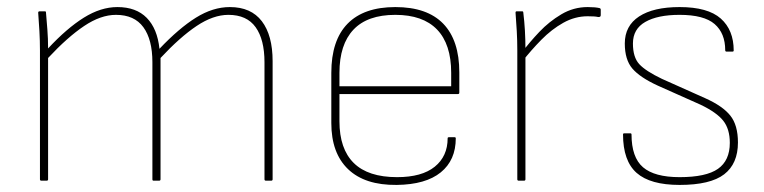

<svg xmlns="http://www.w3.org/2000/svg" viewBox="-20 -511 2161 543"><path d="M97 0Q93 0 93 -4V-368Q93 -396 91.5 -422.5Q90 -449 88 -475Q88 -479 92 -479H107Q110 -479 110 -476Q112 -452 114 -427Q116 -402 116 -374Q169 -431 217 -461Q265 -491 312 -491Q365 -491 395 -460.5Q425 -430 431 -373Q486 -431 534 -461Q582 -491 630 -491Q690 -491 720.5 -451Q751 -411 751 -338V-4Q751 0 747 0H732Q728 0 728 -4V-335Q728 -399 703 -434Q678 -469 626 -469Q583 -469 536 -437.5Q489 -406 434 -347V-4Q434 0 430 0H414Q411 0 411 -4V-335Q411 -399 385.5 -434Q360 -469 308 -469Q265 -469 218 -437.5Q171 -406 116 -347V-4Q116 0 112 0Z M1102 12Q1012 13 964.5 -32.5Q917 -78 917 -163V-305Q917 -397 963 -444Q1009 -491 1098 -491Q1188 -491 1233.5 -444Q1279 -397 1279 -306V-249Q1279 -245 1275 -245H940V-168Q940 -90 980.5 -50Q1021 -10 1103 -10Q1173 -10 1209.5 -39.5Q1246 -69 1246 -120Q1246 -123 1250 -123H1265Q1269 -123 1269 -120Q1269 -58 1226.5 -23.5Q1184 11 1102 12ZM940 -267H1256V-305Q1256 -386 1216 -427.5Q1176 -469 1098 -469Q1019 -469 979.5 -427Q940 -385 940 -305Z M1447 0Q1443 0 1443 -4V-368Q1443 -397 1441.5 -423Q1440 -449 1438 -475Q1438 -479 1441 -479H1457Q1460 -479 1460 -475Q1463 -451 1464.5 -425Q1466 -399 1466 -371V-356V-4Q1466 0 1462 0ZM1457 -337V-364Q1478 -392 1505.5 -421Q1533 -450 1567.5 -470.5Q1602 -491 1642 -491Q1664 -491 1676 -488Q1679 -487 1679 -483Q1679 -479 1679 -475Q1679 -471 1679 -468Q1679 -462 1671 -463Q1667 -464 1660 -464.5Q1653 -465 1642 -465Q1606 -465 1573 -446.5Q1540 -428 1511 -398.5Q1482 -369 1457 -337Z M1902 12Q1819 12 1780.5 -22Q1742 -56 1742 -131Q1742 -134 1746 -134H1762Q1766 -134 1766 -131Q1766 -66 1798.5 -38Q1831 -10 1902 -10Q1977 -10 2010.5 -33.5Q2044 -57 2044 -107Q2044 -146 2025.5 -169.5Q2007 -193 1961 -215L1840 -269Q1790 -292 1768.5 -317Q1747 -342 1747 -388Q1747 -438 1787.5 -464.5Q1828 -491 1902 -491Q1982 -491 2018.5 -458.5Q2055 -426 2055 -368Q2055 -365 2051 -365H2035Q2031 -365 2031 -369Q2031 -417 2001 -443Q1971 -469 1902 -469Q1840 -469 1805 -449Q1770 -429 1770 -388Q1770 -349 1788 -329.5Q1806 -310 1852 -288L1975 -233Q2024 -211 2045.5 -184Q2067 -157 2067 -108Q2067 -48 2028 -18Q1989 12 1902 12Z"/></svg>

Font: Sofia Sans Thin
Style: Regular
Weight: 250
Designer: Botio Nikoltchev, Ani Petrova
Foundry: lettersoup
Version: Version 4.101